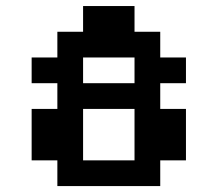

<svg xmlns="http://www.w3.org/2000/svg" viewBox="-20 -628 734 648"><path d="M260.4 -86.8H434V-260.4H260.4ZM520.8 -347.2V-260.4H607.6V-86.8H520.8V0H173.6V-86.8H86.8V-260.4H173.6V-347.2H86.8V-434H173.6V-520.8H260.4V-607.6H434V-520.8H520.8V-434H607.6V-347.2ZM260.4 -347.2H434V-434H260.4Z"/></svg>

Font: 8-bit Operator+ 8
Style: Bold
Weight: 700
Designer: GrandChaos9000
Version: Version 1.3.0 - August 1, 2014